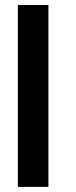

<svg xmlns="http://www.w3.org/2000/svg" viewBox="-20 -731 297 751"><path d="M49.8 0V-711.4H169.4V0Z"/></svg>

Font: Ride
Style: Bold
Weight: 700
Version: Version 3.000